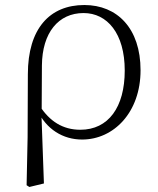

<svg xmlns="http://www.w3.org/2000/svg" viewBox="-20 -542 631 765"><path d="M86 196 97 203 155 189 145 -89 146 -97 147 -281C148 -412 213 -490 313 -490C407 -490 477 -409 477 -261C477 -115 412 -25 300 -25C230 -25 178 -59 139 -119L126 -103H129C164 -27 231 14 307 14C433 14 540 -94 540 -262C540 -429 447 -522 316 -522C178 -522 91 -428 91 -246L90 5Z"/></svg>

Font: Source Han Serif CN VF
Style: Regular
Weight: 250
Designer: Ryoko NISHIZUKA 西塚涼子 (kana & ideographs); Frank Grießhammer (Latin, Greek & Cyrillic); Wenlong ZHANG 张文龙 (bopomofo); San
Foundry: Adobe
Version: Version 2.002;hotconv 1.1.0;makeotfexe 2.6.0